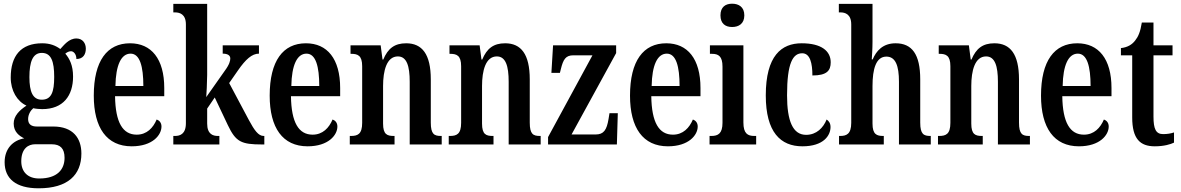

<svg xmlns="http://www.w3.org/2000/svg" viewBox="-20 -781 6384 1038"><path d="M189 237C346 237 420 165 420 49C420 -35 374 -97 268 -97H179C151 -97 132 -108 132 -137C132 -164 147 -185 160 -196C171 -193 196 -191 208 -191C322 -191 375 -264 375 -367C375 -428 356 -464 333 -491C342 -498 351 -504 364 -504C378 -504 393 -488 393 -462C430 -462 444 -488 444 -518C444 -548 426 -573 393 -573C352 -573 326 -537 306 -516C280 -535 250 -547 208 -547C93 -547 38 -479 38 -362C38 -290 73 -233 123 -210C84 -184 54 -154 54 -113C54 -68 84 -46 111 -33C52 -23 5 21 5 96C5 185 66 237 189 237ZM206 -242C157 -242 139 -285 139 -364C139 -447 157 -495 206 -495C257 -495 273 -449 273 -365C273 -284 258 -242 206 -242ZM192 184C129 184 95 147 95 91C95 20 135 -1 169 -1H260C305 -1 329 21 329 72C329 136 289 184 192 184Z M692 10C805 10 853 -51 853 -97C853 -118 841 -130 827 -135C808 -90 774 -53 719 -53C644 -53 604 -118 602 -261H868V-305C868 -463 798 -547 683 -547C559 -547 487 -452 487 -264C487 -90 557 10 692 10ZM755 -316H604C606 -429 635 -491 686 -491C736 -491 755 -422 755 -316Z M917 0H1166V-46H1158C1133 -46 1100 -54 1100 -113V-194L1141 -254L1212 -104C1255 -14 1284 0 1397 0H1409V-46H1405C1377 -46 1355 -77 1326 -131L1219 -332L1267 -401C1308 -460 1342 -491 1380 -491V-536H1184V-491C1210 -491 1225 -482 1225 -465C1225 -453 1221 -433 1195 -398L1095 -256C1096 -264 1100 -341 1100 -376V-760H917V-714H926C951 -714 985 -705 985 -649V-115C985 -55 952 -46 926 -46H917Z M1643 10C1756 10 1804 -51 1804 -97C1804 -118 1792 -130 1778 -135C1759 -90 1725 -53 1670 -53C1595 -53 1555 -118 1553 -261H1819V-305C1819 -463 1749 -547 1634 -547C1510 -547 1438 -452 1438 -264C1438 -90 1508 10 1643 10ZM1706 -316H1555C1557 -429 1586 -491 1637 -491C1687 -491 1706 -422 1706 -316Z M1871 0H2113V-46H2109C2073 -46 2051 -54 2051 -113V-316C2051 -398 2070 -476 2131 -476C2179 -476 2195 -424 2195 -339V0H2368V-46H2364C2328 -46 2309 -55 2309 -118V-352C2309 -488 2262 -547 2176 -547C2113 -547 2077 -519 2052 -459H2048L2038 -536H1875V-490H1879C1914 -490 1938 -481 1938 -423V-117C1938 -55 1913 -46 1877 -46H1871Z M2406 0H2648V-46H2644C2608 -46 2586 -54 2586 -113V-316C2586 -398 2605 -476 2666 -476C2714 -476 2730 -424 2730 -339V0H2903V-46H2899C2863 -46 2844 -55 2844 -118V-352C2844 -488 2797 -547 2711 -547C2648 -547 2612 -519 2587 -459H2583L2573 -536H2410V-490H2414C2449 -490 2473 -481 2473 -423V-117C2473 -55 2448 -46 2412 -46H2406Z M2943 0H3315L3320 -169H3275L3270 -138C3260 -78 3244 -54 3200 -54H3070L3311 -494V-536H2970L2961 -387H3007L3012 -407C3025 -460 3038 -482 3080 -482H3183L2943 -40Z M3591 10C3704 10 3752 -51 3752 -97C3752 -118 3740 -130 3726 -135C3707 -90 3673 -53 3618 -53C3543 -53 3503 -118 3501 -261H3767V-305C3767 -463 3697 -547 3582 -547C3458 -547 3386 -452 3386 -264C3386 -90 3456 10 3591 10ZM3654 -316H3503C3505 -429 3534 -491 3585 -491C3635 -491 3654 -422 3654 -316Z M3938 -635C3974 -635 4004 -653 4004 -698C4004 -743 3974 -761 3938 -761C3902 -761 3875 -743 3875 -698C3875 -653 3902 -635 3938 -635ZM3816 0H4068V-46H4058C4022 -46 3999 -59 3999 -119V-536H3818V-490H3829C3864 -490 3886 -477 3886 -421V-117C3886 -59 3862 -46 3826 -46H3816Z M4318 10C4433 10 4470 -49 4470 -94C4470 -114 4462 -126 4449 -135C4431 -90 4394 -52 4338 -52C4266 -52 4235 -127 4235 -266C4235 -442 4267 -493 4317 -493C4360 -493 4372 -438 4372 -373C4450 -373 4471 -399 4471 -444C4471 -505 4421 -547 4314 -547C4205 -547 4120 -480 4120 -265C4120 -66 4200 10 4318 10Z M4516 0H4758V-46H4755C4720 -46 4697 -54 4697 -113V-316C4697 -408 4716 -475 4772 -475C4822 -475 4840 -425 4840 -339V0H5012V-46H5010C4974 -46 4955 -55 4955 -118V-352C4955 -488 4910 -547 4822 -547C4752 -547 4717 -505 4698 -460H4693C4694 -476 4697 -517 4697 -555V-760H4515V-714H4524C4548 -714 4582 -705 4582 -649V-117C4582 -55 4555 -46 4522 -46H4516Z M5051 0H5293V-46H5289C5253 -46 5231 -54 5231 -113V-316C5231 -398 5250 -476 5311 -476C5359 -476 5375 -424 5375 -339V0H5548V-46H5544C5508 -46 5489 -55 5489 -118V-352C5489 -488 5442 -547 5356 -547C5293 -547 5257 -519 5232 -459H5228L5218 -536H5055V-490H5059C5094 -490 5118 -481 5118 -423V-117C5118 -55 5093 -46 5057 -46H5051Z M5813 10C5926 10 5974 -51 5974 -97C5974 -118 5962 -130 5948 -135C5929 -90 5895 -53 5840 -53C5765 -53 5725 -118 5723 -261H5989V-305C5989 -463 5919 -547 5804 -547C5680 -547 5608 -452 5608 -264C5608 -90 5678 10 5813 10ZM5876 -316H5725C5727 -429 5756 -491 5807 -491C5857 -491 5876 -422 5876 -316Z M6223 10C6273 10 6309 -1 6327 -10V-65C6309 -59 6290 -56 6268 -56C6229 -56 6216 -84 6216 -151V-482H6319V-536H6216V-659H6153C6145 -608 6133 -582 6117 -562C6101 -541 6077 -525 6040 -521V-482H6101V-146C6101 -30 6144 10 6223 10Z"/></svg>

Font: Noto Serif Sinhala ExtraCondensed SemiBold
Style: Regular
Weight: 600
Width: 2
Designer: Jelle Bosma - Monotype Design Team
Foundry: Monotype Imaging Inc.
Version: Version 2.007